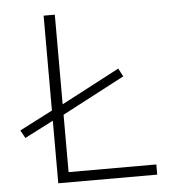

<svg xmlns="http://www.w3.org/2000/svg" viewBox="-49 -706 698 752"><g transform="rotate(-5 300.0 -329.5)"><path d="M37 -188 20 -219 154 -288 191 -305 423 -427 440 -395 191 -264 154 -248ZM150 0V-659H194V-40H539V0Z"/></g></svg>

Font: Source Code Pro ExtraLight Light
Style: Regular
Weight: 300
Monospace: yes
Version: Version 1.018;hotconv 1.0.116;makeotfexe 2.5.65601